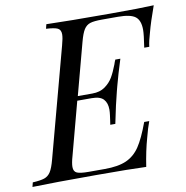

<svg xmlns="http://www.w3.org/2000/svg" viewBox="-114 -785 836 861"><g transform="rotate(-10 303.5 -354.0)"><path d="M642 -708Q616 -636 604 -590Q593 -554 590 -528H567Q576 -586 576 -608Q576 -651 554 -668Q532 -685 475 -685H402Q366 -685 348.5 -679.5Q331 -674 320 -657Q309 -640 299 -602L236 -366H302Q337 -366 360 -382.5Q383 -399 396 -421Q409 -443 422 -477Q425 -487 430 -498H453Q432 -432 418 -379L412 -356Q398 -303 380 -214H357L360 -234Q361 -241 363 -256Q365 -271 365 -282Q365 -312 349.5 -329Q334 -346 296 -346H230L166 -106Q157 -75 157 -57Q157 -36 172 -29.5Q187 -23 225 -23H298Q360 -23 397 -39.5Q434 -56 458.5 -92.5Q483 -129 509 -200H532Q521 -171 510 -128Q494 -72 483 0Q415 -3 254 -3Q62 -3 -35 0L-30 -20Q6 -22 23.5 -28Q41 -34 52 -51Q63 -68 73 -106L206 -602Q215 -634 215 -651Q215 -672 200.5 -679Q186 -686 148 -688L153 -708Q251 -705 443 -705Q583 -705 642 -708Z"/></g></svg>

Font: Playfair Display
Style: Italic
Weight: 400
Italic angle: -14°
Designer: Claus Eggers Sørensen
Foundry: Claus Eggers Sørensen
Version: Version 1.200; ttfautohint (v1.6)